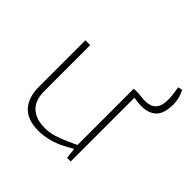

<svg xmlns="http://www.w3.org/2000/svg" viewBox="-170 -817 979 979"><g transform="rotate(45 319.5 -327.0)"><path d="M519 -454Q506 -454 492 -455.5Q478 -457 463 -460V-490Q476 -489 488.5 -487.5Q501 -486 512 -486Q536 -486 554 -493.5Q572 -501 582.5 -520.5Q593 -540 593 -576Q593 -593 590.5 -613Q588 -633 584 -655L608 -660Q619 -638 624 -617.5Q629 -597 629 -577Q629 -510 600 -482Q571 -454 519 -454ZM237 6Q156 6 118 -37Q80 -80 80 -154V-490H115V-158Q115 -92 150.5 -59.5Q186 -27 250 -27Q281 -27 311 -35.5Q341 -44 376 -60L429 -84V-490H464V0H438L430 -66L437 -61L390 -35Q349 -13 310.5 -3.5Q272 6 237 6Z"/></g></svg>

Font: REM Thin
Style: Regular
Weight: 250
Designer: Octavio Pardo
Foundry: Ashler Design
Version: Version 1.005;gftools[0.9.28]